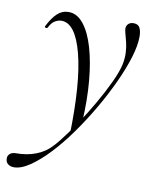

<svg xmlns="http://www.w3.org/2000/svg" viewBox="-132 -457 650 799"><g transform="rotate(10 193.0 -57.5)"><path d="M-19 281Q-35 281 -45.5 272Q-56 263 -54 244Q-48 222 -19 222Q2 222 23.5 218.5Q45 215 65 207Q85 199 101 188Q123 173 152 136.5Q181 100 213 52.5Q245 5 274 -45.5Q303 -96 324 -141Q345 -186 352 -216Q358 -243 357 -267.5Q356 -292 351 -312Q346 -332 342 -346.5Q338 -361 338 -368Q338 -380 346 -388Q354 -396 368 -396Q388 -396 395 -381.5Q402 -367 402 -345Q402 -308 386.5 -257Q371 -206 343.5 -146.5Q316 -87 281 -27Q246 33 206.5 88.5Q167 144 126.5 187Q86 230 48.5 255.5Q11 281 -19 281ZM187 108Q193 -112 161.5 -233Q130 -354 71 -354Q58 -354 44 -346Q30 -338 19 -316Q17 -312 11.5 -313.5Q6 -315 7 -319Q26 -357 46.5 -376Q67 -395 94 -395Q130 -395 157.5 -360.5Q185 -326 202.5 -266Q220 -206 227 -127.5Q234 -49 229 40Z"/></g></svg>

Font: Cormorant Light Light
Style: Italic
Weight: 300
Italic angle: -10°
Version: Version 4.000